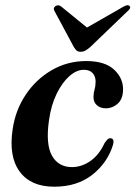

<svg xmlns="http://www.w3.org/2000/svg" viewBox="-20 -694 512 725"><path d="M296.5 -430.5Q269.5 -430.5 242.5 -407Q215.5 -383.5 194.2 -340.5Q173 -297.5 165 -240Q152 -149.5 176.2 -106.2Q200.5 -63 252 -63Q288 -63 321 -85.8Q354 -108.5 375 -154Q382 -163.5 386.5 -168Q391 -172.5 397 -172Q413.5 -171 406.5 -146.5Q386 -79.5 328.8 -34.2Q271.5 11 184.5 11Q96 11 54 -46.5Q12 -104 28 -207.5Q38.5 -278.5 77.2 -336.5Q116 -394.5 175.2 -429Q234.5 -463.5 306 -463.5Q377.5 -463.5 412.5 -429.5Q447.5 -395.5 444.5 -350Q442.5 -317.5 423 -301.2Q403.5 -285 380.5 -285Q358.5 -285 345.5 -297Q332.5 -309 333 -328.5Q333.5 -344.5 337.2 -357Q341 -369.5 341 -386.5Q341 -405.5 329.8 -418Q318.5 -430.5 296.5 -430.5ZM321.5 -517Q311 -508 302.8 -503.2Q294.5 -498.5 285 -498.5Q275 -498.5 269.2 -503.2Q263.5 -508 258.5 -517L186 -652Q179 -663.5 189.5 -671Q201 -678 211.5 -669L308.5 -590L446.5 -669Q463 -678.5 469.5 -671Q476 -664 462 -652Z"/></svg>

Font: Fraunces 72pt SemiBold
Style: Italic
Weight: 600
Italic angle: -16°
Version: Version 1.000;[b76b70a41]